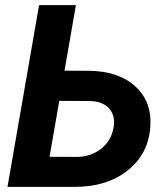

<svg xmlns="http://www.w3.org/2000/svg" viewBox="-20 -731 652 751"><path d="M232.4 -454.6 325.7 -454.1Q442.4 -453.6 508.8 -393.6Q575.2 -333.5 567.9 -233.9Q560.1 -127.9 479 -64Q397.9 0 272.5 0H9.3L132.8 -710.9H276.9ZM211.9 -336.4 173.8 -117.7 278.3 -117.2Q335 -117.2 375.7 -149.2Q416.5 -181.2 424.8 -235.4Q431.2 -279.8 406.7 -306.9Q382.3 -334 333 -335.9Z"/></svg>

Font: RobotoInd
Style: Bold Italic
Weight: 700
Italic angle: -12°
Designer: Google
Version: Version 2.001150; 2014